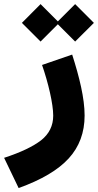

<svg xmlns="http://www.w3.org/2000/svg" viewBox="-136 -659 484 949"><path d="M64.5 -453.6 149.9 -539.1 235.4 -453.6 328.1 -545.9 235.4 -638.7 149.9 -553.2 64.5 -638.7 -27.8 -545.9ZM71.8 -337.9C102.5 -250 127 -145.5 127 -87.4C127 -37.6 106.9 2.9 67.4 34.2C27.8 64.9 -33.2 94.2 -115.7 121.1L-43.9 270.5C68.8 230 151.4 181.2 203.6 124C255.9 66.9 282.2 -3.9 282.2 -87.9C282.2 -173.3 256.3 -278.3 220.7 -389.2Z"/></svg>

Font: Estedad ExtraBold
Style: Regular
Weight: 800
Designer: Amin Abedi
Version: Version 7.3